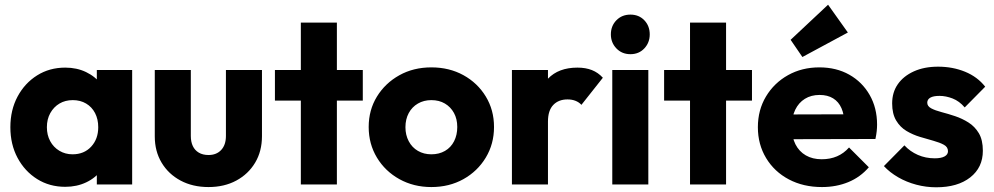

<svg xmlns="http://www.w3.org/2000/svg" viewBox="-20 -783 4221 815"><path d="M257 10Q190 10 137.5 -23Q85 -56 54.5 -113Q24 -170 24 -243Q24 -316 54.5 -373Q85 -430 137.5 -463Q190 -496 257 -496Q306 -496 345.5 -477Q385 -458 410 -424.5Q435 -391 438 -348V-138Q435 -95 410.5 -61.5Q386 -28 346 -9Q306 10 257 10ZM288 -128Q337 -128 367 -160.5Q397 -193 397 -243Q397 -277 383.5 -303Q370 -329 345.5 -343.5Q321 -358 289 -358Q257 -358 232.5 -343.5Q208 -329 193.5 -303Q179 -277 179 -243Q179 -210 193 -184Q207 -158 232 -143Q257 -128 288 -128ZM391 0V-131L414 -249L391 -367V-486H541V0Z M865 11Q798 11 746.5 -16.5Q695 -44 666 -92.5Q637 -141 637 -204V-486H790V-206Q790 -181 798.5 -163Q807 -145 824 -135Q841 -125 865 -125Q899 -125 919 -146.5Q939 -168 939 -206V-486H1092V-205Q1092 -141 1063 -92.5Q1034 -44 983 -16.5Q932 11 865 11Z M1257 0V-687H1410V0ZM1147 -356V-486H1520V-356Z M1811 11Q1736 11 1675.5 -22.5Q1615 -56 1580 -114Q1545 -172 1545 -244Q1545 -316 1580 -373Q1615 -430 1675 -463.5Q1735 -497 1811 -497Q1887 -497 1947 -464Q2007 -431 2042 -373.5Q2077 -316 2077 -244Q2077 -172 2042 -114Q2007 -56 1947 -22.5Q1887 11 1811 11ZM1811 -128Q1844 -128 1869 -142.5Q1894 -157 1907.5 -183.5Q1921 -210 1921 -244Q1921 -278 1907 -303.5Q1893 -329 1868.5 -343.5Q1844 -358 1811 -358Q1779 -358 1754 -343.5Q1729 -329 1715 -303Q1701 -277 1701 -243Q1701 -210 1715 -183.5Q1729 -157 1754 -142.5Q1779 -128 1811 -128Z M2153 0V-486H2306V0ZM2306 -267 2242 -317Q2261 -402 2306 -449Q2351 -496 2431 -496Q2466 -496 2492.5 -485.5Q2519 -475 2539 -453L2448 -338Q2438 -349 2423 -355Q2408 -361 2389 -361Q2351 -361 2328.5 -337.5Q2306 -314 2306 -267Z M2579 0V-486H2732V0ZM2656 -553Q2620 -553 2596.5 -577.5Q2573 -602 2573 -637Q2573 -673 2596.5 -697Q2620 -721 2656 -721Q2692 -721 2715 -697Q2738 -673 2738 -637Q2738 -602 2715 -577.5Q2692 -553 2656 -553Z M2909 0V-687H3062V0ZM2799 -356V-486H3172V-356Z M3469 11Q3390 11 3328.5 -21.5Q3267 -54 3232 -112Q3197 -170 3197 -243Q3197 -316 3231.5 -373.5Q3266 -431 3325 -464Q3384 -497 3458 -497Q3530 -497 3585 -466Q3640 -435 3671.5 -380Q3703 -325 3703 -254Q3703 -241 3701.5 -226.5Q3700 -212 3696 -193L3277 -192V-297L3631 -298L3565 -254Q3564 -296 3552 -323.5Q3540 -351 3516.5 -365.5Q3493 -380 3459 -380Q3423 -380 3396.5 -363.5Q3370 -347 3355.5 -317Q3341 -287 3341 -244Q3341 -201 3356.5 -170.5Q3372 -140 3400.5 -123.5Q3429 -107 3468 -107Q3504 -107 3533 -119.5Q3562 -132 3584 -157L3668 -73Q3632 -31 3581 -10Q3530 11 3469 11ZM3386 -541 3336 -614 3495 -763 3579 -645Z M3954 12Q3911 12 3869.5 1Q3828 -10 3792.5 -30.5Q3757 -51 3732 -78L3819 -166Q3843 -140 3876 -125.5Q3909 -111 3948 -111Q3975 -111 3989.5 -119Q4004 -127 4004 -141Q4004 -159 3986.5 -168.5Q3969 -178 3942 -185.5Q3915 -193 3885 -202Q3855 -211 3828 -227Q3801 -243 3784 -271.5Q3767 -300 3767 -344Q3767 -391 3791 -425.5Q3815 -460 3859 -480Q3903 -500 3962 -500Q4024 -500 4076.5 -478.5Q4129 -457 4162 -415L4075 -327Q4052 -354 4023.5 -365Q3995 -376 3968 -376Q3942 -376 3929 -368.5Q3916 -361 3916 -347Q3916 -332 3933 -323Q3950 -314 3977 -307Q4004 -300 4034 -290Q4064 -280 4091 -263Q4118 -246 4135 -217.5Q4152 -189 4152 -143Q4152 -72 4098.5 -30Q4045 12 3954 12Z"/></svg>

Font: Outfit Thin
Style: Bold
Weight: 700
Version: Version 1.100;gftools[0.9.27]